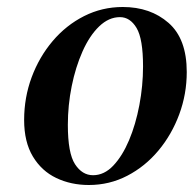

<svg xmlns="http://www.w3.org/2000/svg" viewBox="-20 -515 559 549"><path d="M234 14Q183 14 141 -6Q99 -26 74 -67.5Q49 -109 49 -172Q49 -236 70.5 -294Q92 -352 130.5 -397.5Q169 -443 220.5 -469Q272 -495 331 -495Q410 -495 462 -449.5Q514 -404 514 -309Q514 -246 492.5 -188Q471 -130 433 -84.5Q395 -39 344 -12.5Q293 14 234 14ZM246 -14Q278 -14 304 -41.5Q330 -69 349 -114Q368 -159 378.5 -214.5Q389 -270 389 -325Q389 -404 370.5 -435Q352 -466 323 -466Q291 -466 263.5 -439.5Q236 -413 216 -368Q196 -323 185 -268.5Q174 -214 174 -158Q174 -77 194.5 -45.5Q215 -14 246 -14Z"/></svg>

Font: DeepMind Serif Text
Style: Italic
Weight: 400
Italic angle: -12°
Designer: Frank Grießhammer / Modifications: Colophon Foundry
Foundry: Colophon Foundry
Version: Version 5.003; ttfautohint (v1.8.2)